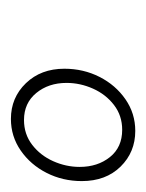

<svg xmlns="http://www.w3.org/2000/svg" viewBox="22 -746 268 352"><g transform="rotate(90 156.0 -570.0)"><path d="M198 -456Q159 -456 132.5 -483.5Q106 -511 106 -554Q106 -589 121 -618.5Q136 -648 162 -666Q188 -684 220 -684Q259 -684 285.5 -657Q312 -630 312 -586Q312 -551 297 -521.5Q282 -492 256 -474Q230 -456 198 -456ZM200 -480Q226 -480 245.5 -495Q265 -510 275.5 -533.5Q286 -557 286 -582Q286 -615 268 -637.5Q250 -660 218 -660Q192 -660 172.5 -645Q153 -630 142.5 -606.5Q132 -583 132 -558Q132 -525 150.5 -502.5Q169 -480 200 -480Z"/></g></svg>

Font: Source Sans 3
Style: Italic
Weight: 200
Italic angle: -11°
Designer: Paul D. Hunt
Foundry: Adobe
Version: Version 3.046;hotconv 1.0.118;makeotfexe 2.5.65603